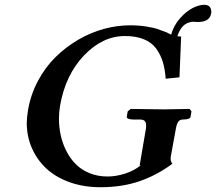

<svg xmlns="http://www.w3.org/2000/svg" viewBox="-20 -763 895 795"><path d="M825.2 -743.2Q855 -743.2 855 -712.9Q855 -708 854 -707Q848.6 -671.9 798.8 -671.9Q794.9 -671.9 788.1 -672.4Q781.2 -672.9 778.8 -672.9Q772.9 -672.9 771 -671.9Q731 -665.5 714.4 -612.8Q723.1 -611.8 730 -611.8L723.1 -442.9L666 -437Q663.1 -477.1 654.1 -506.8Q645 -536.6 626.5 -562Q607.9 -587.4 575.4 -600.6Q543 -613.8 497.1 -613.8Q404.8 -613.8 328.1 -533.7Q251.5 -453.6 229 -327.1Q224.1 -298.8 224.1 -272Q224.1 -235.8 231.7 -201.9Q239.3 -168 255.1 -137Q271 -106 294.2 -82.8Q317.4 -59.6 351.1 -45.9Q384.8 -32.2 424.8 -32.2Q460.9 -32.2 498.8 -44.4Q536.6 -56.6 564.9 -80.1L558.1 -77.1L584 -229Q585 -233.9 585 -243.2Q585 -256.3 579.1 -262.2Q573.2 -268.1 559.1 -268.1H533.2Q520 -268.1 511.7 -271.2Q503.4 -274.4 504.9 -279.8L508.8 -301.8L521 -312Q620.1 -310.1 659.2 -310.1L765.1 -312L772.9 -301.8L769 -279.8Q767.6 -268.1 736.8 -268.1Q724.1 -268.1 717.8 -258.3Q711.4 -249 708 -229L687 -113.8Q684.6 -95.7 693.8 -85Q629.9 -37.6 557.9 -12.7Q485.8 12.2 396 12.2Q326.2 12.2 268.3 -8.5Q210.4 -29.3 171.9 -65.2Q133.3 -101.1 112.1 -149.7Q90.8 -198.2 90.8 -253.9Q90.8 -274.9 96.2 -308.1Q107.4 -372.6 137.7 -429Q168 -485.4 210 -526.6Q252 -567.9 303 -597.9Q354 -627.9 409.2 -643.1Q464.4 -658.2 519 -658.2Q555.2 -658.2 586.4 -653.1Q617.7 -647.9 631.1 -643.3Q644.5 -638.7 667 -629.9H668Q673.3 -627.9 688.5 -619.6Q699.7 -658.7 726.3 -688.2Q752.9 -717.8 779.1 -730.5Q805.2 -743.2 825.2 -743.2Z"/></svg>

Font: Linux Libertine G
Style: Bold Italic
Weight: 700
Italic angle: -11.5°
Designer: Philipp H. Poll
Foundry: Philipp H. Poll
Version: Version 4.1.0